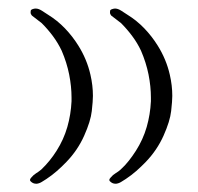

<svg xmlns="http://www.w3.org/2000/svg" viewBox="-20 -367 470 456"><path d="M58.6 -345.7Q61.5 -346.7 64.9 -346.7Q71.3 -346.7 79.1 -341.8Q86.9 -336.9 94.2 -332Q116.2 -318.4 134.3 -299.6Q152.3 -280.8 166 -258.8Q186.5 -226.1 194.8 -189.5Q200.7 -164.1 200.7 -139.2Q200.7 -127.4 198 -103.3Q195.3 -79.1 179.9 -44.7Q164.6 -10.3 137.7 17.6Q127 28.8 115.2 39.1Q103.5 49.3 90.3 58.1Q85.4 61 79.8 64.7Q74.2 68.4 67.9 69.3H65.4Q59.6 69.3 54.7 65.4Q51.3 63 51.3 60.5Q51.3 57.6 54.7 54.2Q59.6 48.3 65.9 44.4Q72.3 40.5 78.1 35.6Q98.6 16.1 114.3 -8.8Q131.3 -35.6 139.9 -65.4Q148.4 -95.2 149.9 -126.5V-135.3Q149.9 -161.6 144.3 -189.9Q138.7 -218.3 126.5 -246.6Q117.7 -265.1 105.5 -281.5Q93.3 -297.9 79.1 -312L55.7 -330.1Q52.7 -333.5 52.7 -337.4Q52.7 -338.4 53 -341.3Q53.2 -344.2 58.6 -345.7ZM247.6 -345.7Q250.5 -346.7 253.4 -346.7Q259.8 -346.7 267.6 -341.8Q275.4 -336.9 282.7 -332Q304.7 -318.4 322.8 -299.6Q340.8 -280.8 354.5 -258.8Q375 -226.1 383.3 -189.5Q389.2 -164.1 389.2 -139.2Q389.2 -127.4 386.5 -103.3Q383.8 -79.1 368.4 -44.7Q353 -10.3 326.2 17.6Q315.4 28.8 303.7 39.1Q292 49.3 278.8 58.1Q273.9 61 268.3 64.7Q262.7 68.4 256.3 69.3H253.9Q248 69.3 243.2 65.4Q239.7 63 239.7 60.5Q239.7 57.6 243.2 54.2Q248 48.3 254.6 44.4Q261.2 40.5 266.6 35.6Q277.3 25.9 286.1 14.6Q294.9 3.4 302.7 -8.8Q319.8 -35.6 328.4 -65.4Q336.9 -95.2 338.4 -126.5V-135.3Q338.4 -161.6 332.8 -189.9Q327.1 -218.3 314.9 -246.6Q306.2 -265.1 293.9 -281.5Q281.7 -297.9 267.6 -312L244.1 -330.1Q241.2 -333.5 241.2 -337.4Q241.2 -338.4 241.5 -341.3Q241.7 -344.2 247.6 -345.7Z"/></svg>

Font: Dima Niloofar
Style: Regular
Weight: 400
Designer: R.Balvardi
Foundry: Dima Software Group
Version: Version 3.00;November 13, 2018;FontCreator 11.5.0.2427 64-bi